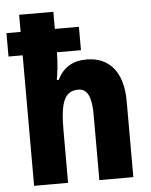

<svg xmlns="http://www.w3.org/2000/svg" viewBox="-57 -805 670 850"><g transform="rotate(-5 278.5 -380.0)"><path d="M212 -760H60V-684H-3V-580H60V0H211V-234C211 -359 231 -407 292 -407C332 -407 350 -369 350 -293V0H501V-337C501 -469 440 -537 339 -537C279 -537 235 -511 210 -458H201C207 -491 212 -535 212 -575V-580H319V-684H212Z"/></g></svg>

Font: Noto Sans Malayalam Condensed ExtraBold
Style: Regular
Weight: 800
Width: 3
Designer: Jelle Bosma - Monotype Design Team
Foundry: Monotype Imaging Inc.
Version: Version 2.104